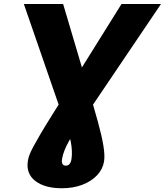

<svg xmlns="http://www.w3.org/2000/svg" viewBox="-20 -748 844 983"><path d="M102.1 -727.5H303.2L431.2 -295.4Q461.4 -196.8 481.4 -123.8Q501.5 -50.8 509.5 -1Q517.6 48.8 512.7 78.6Q506.3 118.2 477.1 149.2Q447.8 180.2 401.4 198Q355 215.8 296.9 215.8Q208.5 215.8 160.2 178Q111.8 140.1 123 74.2Q125 60.5 131.1 44.4Q137.2 28.3 150.1 3.9Q163.1 -20.5 185.8 -59.3Q208.5 -98.1 244.6 -155.8Q280.8 -213.4 333 -296.4L602.1 -727.5H804.2L364.7 -76.7Q346.7 -50.3 332.8 -25.1Q318.8 0 309.8 22.9Q300.8 45.9 297.9 65.4Q294.9 82 299.8 91.1Q304.7 100.1 316.9 100.1Q329.1 100.1 336.4 91.1Q343.8 82 346.2 64.5Q349.1 44.9 347.9 22Q346.7 -1 341.6 -26.1Q336.4 -51.3 327.1 -76.7Z"/></svg>

Font: Inter Tight ExtraBold
Style: Italic
Weight: 800
Italic angle: -9.39999°
Designer: Rasmus Andersson
Foundry: rsms
Version: Version 3.004